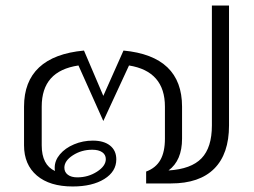

<svg xmlns="http://www.w3.org/2000/svg" viewBox="-20 -664 921 695"><path d="M809 -644V-210Q809 -107 755.5 -53.5Q702 0 599 0H509V-43Q544 -56 560.5 -85Q577 -114 577 -162V-278Q577 -406 447 -427L354 -226L264 -427Q197 -417 164 -380Q131 -343 131 -278V-138Q131 -67 179 -45Q178 -49 178 -57Q178 -83 197 -105.5Q216 -128 248 -141.5Q280 -155 316 -155Q356 -155 378.5 -137Q401 -119 401 -87Q401 -43 357.5 -16Q314 11 243 11Q160 11 113.5 -28.5Q67 -68 67 -138V-278Q67 -369 121.5 -420Q176 -471 284 -481L354 -317L427 -481Q639 -461 639 -278V-162Q639 -83 590 -47Q672 -52 709.5 -91Q747 -130 747 -210V-644ZM213 -57Q213 -41 225.5 -31.5Q238 -22 260 -22Q299 -22 331 -42.5Q363 -63 363 -88Q363 -104 350 -113Q337 -122 314 -122Q275 -122 244 -102Q213 -82 213 -57Z"/></svg>

Font: KoHo
Style: Regular
Weight: 400
Version: Version 1.000; ttfautohint (v1.6)